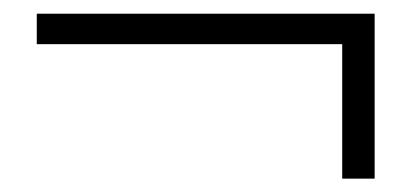

<svg xmlns="http://www.w3.org/2000/svg" viewBox="-20 -444 612 283"><path d="M34.2 -423.8H532.2V-180.7H484.4V-378.9H34.2Z"/></svg>

Font: GenYoMin TW TTF Light
Style: Regular
Weight: 300
Version: Version 1.300